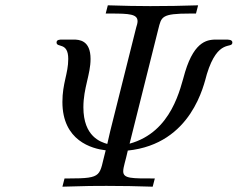

<svg xmlns="http://www.w3.org/2000/svg" viewBox="-20 -703 895 723"><path d="M193 -543C193 -522 237 -546 237 -481C237 -426 215 -390 215 -319C215 -173 326 -143 378 -137C352 -41 371 -31 238 -31H223L215 0C315 -3 331 -3 381 -3C439 -3 497 -2 555 0L563 -31C476 -31 444 -30 444 -58C444 -74 453 -98 461 -135V-136C703 -161 748 -386 759 -424C801 -561 855 -517 855 -543C855 -554 840 -554 829 -554H798C766 -554 714 -554 677 -432C659 -372 628 -206 468 -162L576 -593C588 -640 587 -652 696 -652H718L726 -683C666 -681 606 -680 546 -680C492 -680 455 -681 386 -683L378 -652H397C467 -652 498 -650 498 -623C498 -615 495 -607 493 -600L395 -209C391 -193 388 -177 384 -161C360 -168 294 -188 294 -299C294 -372 321 -422 321 -481C321 -552 278 -554 256 -554H215C205 -554 193 -554 193 -543Z"/></svg>

Font: CMU Serif
Style: Italic
Weight: 500
Italic angle: -14.04°
Version: Version 0.7.0